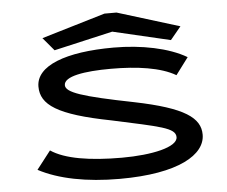

<svg xmlns="http://www.w3.org/2000/svg" viewBox="-55 -864 1110 937"><g transform="rotate(-5 500.0 -395.0)"><path d="M232 -643 520 -709 802 -643 854 -706 549 -800H490L178 -707ZM494 10C786 10 916 -73 916 -170C916 -252 842 -307 596 -357C344 -407 267 -433 267 -469C267 -512 366 -529 498 -529C626 -529 741 -513 814 -470L876 -553C790 -604 656 -631 520 -631C284 -631 138 -575 138 -473C138 -384 216 -329 478 -278C712 -227 788 -215 788 -169C788 -120 662 -92 514 -92C356 -92 235 -112 167 -158L98 -69C196 -17 332 10 494 10Z"/></g></svg>

Font: Inconsolata UltraExpanded
Style: Bold
Weight: 700
Width: 9
Monospace: yes
Designer: Raph Levien, Cyreal, Brenton Simpson
Foundry: Raph Levien, Cyreal, Google
Version: Version 3.100